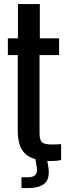

<svg xmlns="http://www.w3.org/2000/svg" viewBox="-20 -790 334 952"><path d="M236.5 8.5Q144.5 8.5 106.2 -26.5Q68 -61.5 68 -141.5V-517H19V-600H69V-770H177.5V-600H273V-517H176V-129.5Q176 -98 187.2 -85.8Q198.5 -73.5 237 -73.5Q250 -73.5 260 -74Q270 -74.5 283 -75.5V3.5Q272.5 6 260.8 7.2Q249 8.5 236.5 8.5ZM86.5 142.5V89H117Q144 89 155.2 77.8Q166.5 66.5 162.5 40.5L154.5 -7H212.5L220 40.5Q228 94 202.8 118.2Q177.5 142.5 117 142.5Z"/></svg>

Font: Big Shoulders Display Thin
Style: Bold
Weight: 700
Version: Version 2.002